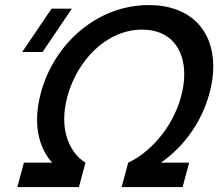

<svg xmlns="http://www.w3.org/2000/svg" viewBox="-20 -755 899 775"><path d="M50.1 0H298.6L325 -98.5C281.6 -124.7 239.2 -184.2 239.2 -274.8C239.2 -301.9 243 -331.9 251.8 -364.5C291.4 -512.5 410.9 -635.5 553.9 -635.5C666 -635.5 723.7 -559.8 723.7 -455.3C723.7 -426.1 719.2 -394.7 710.1 -362C671.8 -226.5 573.7 -133 497.5 -98.5L471.1 0H717.1L743.5 -98.5H629.5C721.6 -162.5 794 -261 825.8 -379.5C835.9 -417.3 840.9 -453.4 840.9 -487.2C840.9 -632.7 748.8 -734.5 580.4 -734.5C372.9 -734.5 198.5 -580 144.8 -379.5C134.5 -341.3 129.6 -305.2 129.6 -271.6C129.6 -201.1 151.3 -141.9 190.5 -98.5H76.5ZM151.6 -545 270 -720H188L69.6 -545Z"/></svg>

Font: Manrope
Style: SemiBoldItalic
Weight: 600
Italic angle: -15°
Designer: Mikhail Sharanda
Foundry: Mikhail Sharanda
Version: Version 4.502;hotconv 1.0.109;makeotfexe 2.5.65596